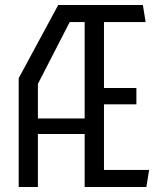

<svg xmlns="http://www.w3.org/2000/svg" viewBox="-20 -750 660 770"><path d="M319.5 0H567L578 -68.5H397V-331.5H527V-397H397V-661.5H564L553 -730H213.5L55 -436.5V0H132V-212.5H319.5ZM132 -275V-413.5L259.5 -661.5H319.5V-275Z"/></svg>

Font: Monaspace Krypton Light
Style: Regular
Weight: 300
Designer: Riley Cran & the Lettermatic Team
Foundry: Lettermatic
Version: Version 1.101 (Monaspace Krypton)